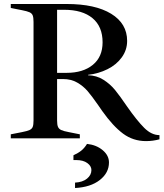

<svg xmlns="http://www.w3.org/2000/svg" viewBox="-20 -693 824 962"><path d="M492 -137Q474 -163 472 -166Q440 -212 418.5 -237Q397 -262 366.5 -279.5Q336 -297 295 -297H266V-90Q266 -68 270.5 -57.5Q275 -47 286.5 -41.5Q298 -36 325 -31L380 -20V0H34V-20L90 -31Q116 -36 128 -41.5Q140 -47 144 -57.5Q148 -68 148 -90V-583Q148 -605 144 -615.5Q140 -626 128 -631.5Q116 -637 90 -642L34 -653V-673H314Q457 -673 537 -624Q617 -575 617 -488Q617 -443 590.5 -406Q564 -369 519 -346.5Q474 -324 421 -318V-316Q464 -315 498 -293.5Q532 -272 556.5 -242Q581 -212 617 -159Q666 -89 702.5 -52.5Q739 -16 779 -16V5Q746 14 712 14Q647 14 596.5 -23.5Q546 -61 492 -137ZM314 -328Q396 -328 445 -368Q494 -408 494 -481Q494 -560 443.5 -602Q393 -644 301 -644H266V-328ZM356 222Q394 220 416 202Q438 184 438 159Q438 139 417.5 124Q397 109 362 109H348V85Q372 74 387.5 61.5Q403 49 416 28Q463 33 494.5 59.5Q526 86 526 121Q526 173 480 209Q434 245 356 249Z"/></svg>

Font: Ibarra Real Nova SemiBold
Style: Regular
Weight: 600
Designer: Jose Maria Ribagorda & Octavio Pardo
Foundry: Jose Maria Ribagorda
Version: Version 1.014